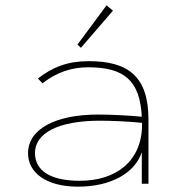

<svg xmlns="http://www.w3.org/2000/svg" viewBox="-20 -688 665 719"><path d="M283 -509 403 -648 379 -668 270 -521ZM272 11C396 11 485 -40 511 -118V0H536V-240C536 -401 461 -459 312 -459C234 -459 177 -437 122 -394L139 -376C193 -418 249 -436 310 -436C446 -436 504 -386 511 -251C459 -256 392 -259 347 -259C190 -259 85 -206 85 -114C85 -42 152 11 272 11ZM111 -115C111 -189 197 -236 355 -236C397 -236 466 -233 512 -228C512 -227 512 -224 512 -222C512 -84 414 -11 279 -11C164 -11 111 -52 111 -115Z"/></svg>

Font: Inconsolata Expanded ExtraLight
Style: Regular
Weight: 200
Width: 7
Monospace: yes
Designer: Raph Levien, Cyreal, Brenton Simpson
Foundry: Raph Levien, Cyreal, Google
Version: Version 3.100